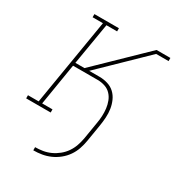

<svg xmlns="http://www.w3.org/2000/svg" viewBox="-182 -638 871 950"><g transform="rotate(30 253.0 -162.5)"><path d="M153 205V187Q174 187 196 183.5Q218 180 239 170.5Q260 161 278.5 146Q297 131 310 112Q323 93 330.5 71.5Q338 50 342 28L358 -69Q362 -90 363 -112Q364 -134 361.5 -154.5Q359 -175 351.5 -194.5Q344 -214 330 -228.5Q316 -243 296 -249.5Q276 -256 255 -256H114L75 -18H134V0H-6V-18H55L137 -512H78V-530H218V-512H157L117 -274H169L433 -530H512V-512H441L196 -274H255Q279 -274 302 -267Q325 -260 341.5 -244.5Q358 -229 367.5 -207.5Q377 -186 380.5 -163Q384 -140 382.5 -115Q381 -90 377 -66L361 31Q357 55 349 78.5Q341 102 326.5 123Q312 144 291.5 160.5Q271 177 248 187Q225 197 201 201Q177 205 153 205Z"/></g></svg>

Font: Iosevka Curly Slab ThObl
Style: Regular
Weight: 100
Italic angle: -9°
Monospace: yes
Designer: Belleve Invis
Foundry: Belleve Invis
Version: Version 11.0.0; ttfautohint (v1.8.3)